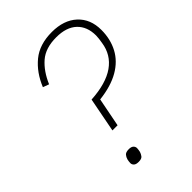

<svg xmlns="http://www.w3.org/2000/svg" viewBox="-213 -801 898 898"><g transform="rotate(-45 236.5 -351.5)"><path d="M211 -184H177L210 -355Q311 -361 366.5 -400Q422 -439 432 -508Q434 -518 435.5 -531.5Q437 -545 437 -552Q437 -611 401.5 -644.5Q366 -678 299 -678Q228 -678 187 -642.5Q146 -607 120 -546L90 -557Q118 -626 169 -668Q220 -710 302 -710Q381 -710 427 -667.5Q473 -625 473 -553Q473 -492 447.5 -444Q422 -396 370 -366Q318 -336 239 -327ZM160 7Q143 7 135.5 0Q128 -7 128 -17Q128 -22 129 -28.5Q130 -35 131 -39Q134 -50 141.5 -59Q149 -68 169 -68Q185 -68 192.5 -61Q200 -54 200 -44Q200 -39 199 -33Q198 -27 197 -22Q194 -12 187 -2.5Q180 7 160 7Z"/></g></svg>

Font: IBM Plex Sans ExtraLight
Style: Italic
Weight: 250
Italic angle: -11.31°
Designer: Mike Abbink, Paul van der Laan, Pieter van Rosmalen
Foundry: Bold Monday
Version: Version 3.201